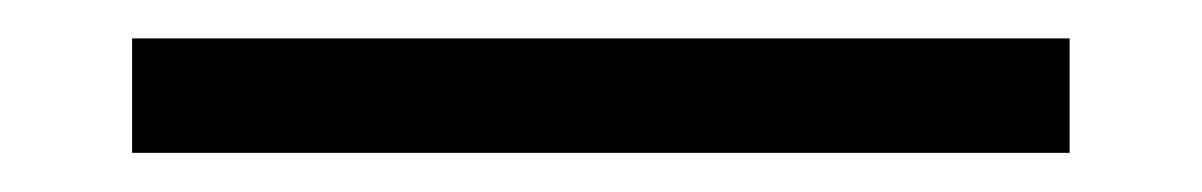

<svg xmlns="http://www.w3.org/2000/svg" viewBox="-20 -20 626 100"><path d="M48.8 59.6V0H537.1V59.6Z"/></svg>

Font: CaskaydiaCove NFP Light
Style: Regular
Weight: 300
Designer: Aaron Bell
Foundry: Saja Typeworks
Version: Version 2111.001; VTT 6.35;Nerd Fonts 3.1.1